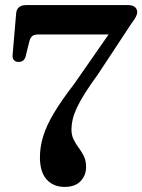

<svg xmlns="http://www.w3.org/2000/svg" viewBox="-20 -720 560 755"><path d="M417.5 -599.5 441.5 -584.5H133Q115.5 -584.5 107.5 -578.5Q99.5 -572.5 95.5 -557.5L80.5 -497.5Q78 -488 71.2 -482.2Q64.5 -476.5 53.5 -476.5Q41 -476.5 34.8 -483.5Q28.5 -490.5 29.5 -503.5L43.5 -667.5Q44.5 -682.5 54.2 -691.2Q64 -700 82.5 -700H484Q501 -700 510.2 -692.5Q519.5 -685 519.5 -672Q519.5 -664 514.5 -654.2Q509.5 -644.5 495.5 -625.5L366 -429Q335 -386.5 314.5 -354Q294 -321.5 282.2 -296.2Q270.5 -271 265.8 -250.5Q261 -230 261 -211Q261 -188 269.8 -170.8Q278.5 -153.5 290 -138.2Q301.5 -123 310 -105.5Q318.5 -88 318.5 -63.5Q318.5 -30.5 297 -7.8Q275.5 15 233.5 15Q190 15 163.5 -14.2Q137 -43.5 137 -101.5Q137 -142.5 149.8 -184Q162.5 -225.5 191.5 -274.5Q220.5 -323.5 270 -387.5Z"/></svg>

Font: Fraunces Medium
Style: Regular
Weight: 500
Version: Version 1.000;[b76b70a41]